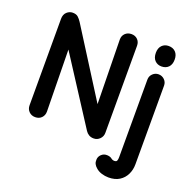

<svg xmlns="http://www.w3.org/2000/svg" viewBox="-158 -875 1237 1245"><g transform="rotate(20 460.5 -252.5)"><path d="M140 10Q114 10 97 -7Q80 -24 80 -50V-646Q80 -677 98 -693.5Q116 -710 138 -710Q163 -710 176 -698Q189 -686 200 -669L513 -174L493 -130L484 -651Q484 -677 501 -693.5Q518 -710 544 -710Q570 -710 586.5 -693.5Q603 -677 603 -651V-50Q603 -25 585.5 -7.5Q568 10 544 10Q524 10 510 1.5Q496 -7 487 -21L151 -541L192 -553L200 -50Q200 -24 183.5 -7Q167 10 140 10ZM720 215Q696 215 672 207.5Q648 200 632 185Q620 175 613.5 162.5Q607 150 608 134Q608 112 624.5 96.5Q641 81 664 82Q685 83 696 92Q707 101 720 101Q734 101 737.5 91.5Q741 82 741 68V-468Q741 -492 758 -508.5Q775 -525 798 -525Q822 -525 839 -508.5Q856 -492 856 -468V75Q856 113 840.5 145Q825 177 795 196Q765 215 720 215ZM797 -579Q769 -579 751 -597.5Q733 -616 733 -650Q733 -683 751 -701.5Q769 -720 797 -720Q827 -720 845 -701.5Q863 -683 863 -650Q863 -616 845 -597.5Q827 -579 797 -579Z"/></g></svg>

Font: National Park SemiBold
Style: Regular
Weight: 600
Designer: Andrea Herstowski, Ben Hoepner
Version: Version 1.009